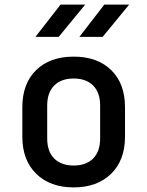

<svg xmlns="http://www.w3.org/2000/svg" viewBox="-20 -805 640 834"><path d="M300 9Q198 9 137.5 -50Q77 -109 77 -211V-339Q77 -442 137 -500.5Q197 -559 300 -559Q403 -559 463 -500.5Q523 -442 523 -339V-211Q523 -109 462.5 -50Q402 9 300 9ZM300 -86Q354 -86 384.5 -116.5Q415 -147 415 -204V-346Q415 -403 384.5 -433.5Q354 -464 300 -464Q246 -464 215.5 -433.5Q185 -403 185 -346V-204Q185 -147 215.5 -116.5Q246 -86 300 -86ZM325 -645 433 -785H541L426 -645ZM134 -645 243 -785H350L235 -645Z"/></svg>

Font: JetBrains Mono NL SemiBold
Style: Regular
Weight: 600
Designer: Philipp Nurullin, Konstantin Bulenkov
Foundry: JetBrains
Version: Version 2.304; ttfautohint (v1.8.4.7-5d5b)